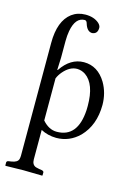

<svg xmlns="http://www.w3.org/2000/svg" viewBox="-137 -769 753 1073"><g transform="rotate(15 239.5 -232.0)"><path d="M149.9 -311V-66.9Q187 -23.9 232.9 -23.9Q354 -23.9 363.3 -184.1Q363.8 -196.3 363.8 -208Q363.8 -335 301.8 -377.9Q279.3 -392.6 253.9 -393.1Q211.4 -393.1 174.8 -350.6Q159.2 -332.5 149.9 -311ZM149.9 -525.9V-430.2L147 -358.9H149.9Q203.1 -438.5 280.8 -439Q361.3 -439 408.7 -360.4Q441.4 -304.2 441.9 -234.9Q441.4 -117.2 372.1 -45.9Q315.4 9.8 238.8 9.8Q189.9 9.3 149.9 -12.2V158.2Q149.9 189.5 173.3 197.8Q181.6 200.2 191.9 202.1L210.9 205.1Q218.8 208 220.2 212.9V231.9L217.8 233.9Q216.8 233.9 109.9 231.9L6.8 233.9L4.9 231.9V212.9Q6.8 206.5 13.2 205.1L32.2 202.1Q67.4 196.8 72.8 176.3Q74.7 168.5 75.2 158.2V-496.1Q75.2 -623 141.6 -673.3Q174.8 -697.8 220.2 -698.2Q270.5 -698.2 299.8 -671.9Q312.5 -659.7 313 -647Q313 -614.3 287.6 -608.9Q283.7 -608.4 280.8 -607.9Q251.5 -609.4 238.8 -651.9Q234.9 -667 224.1 -668Q169.9 -668 154.8 -585Q149.9 -558.1 149.9 -525.9Z"/></g></svg>

Font: Linux Biolinum O
Style: Regular
Weight: 400
Designer: Philipp H. Poll
Foundry: Philipp H. Poll
Version: Version 1.0.4